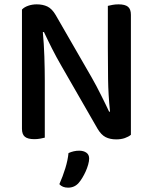

<svg xmlns="http://www.w3.org/2000/svg" viewBox="-20 -634 699 883"><path d="M582 -14Q571 -5 554 1Q537 7 514 7Q486 7 465.5 -3.5Q445 -14 428 -43L263 -330Q252 -349 240.5 -370Q229 -391 218.5 -412Q208 -433 198.5 -452.5Q189 -472 182 -487L177 -486Q182 -434 184 -374.5Q186 -315 186 -262V-1Q179 1 165.5 3.5Q152 6 138 6Q108 6 94.5 -5Q81 -16 81 -42V-590Q91 -601 109.5 -607.5Q128 -614 149 -614Q177 -614 198 -604Q219 -594 236 -565L402 -277Q413 -258 424 -237Q435 -216 445.5 -195Q456 -174 465.5 -154.5Q475 -135 482 -120L486 -121Q478 -197 477 -271.5Q476 -346 476 -417V-607Q484 -609 497 -611.5Q510 -614 525 -614Q555 -614 568.5 -603Q582 -592 582 -566ZM293 229Q267 229 253 213Q269 177 280.5 139.5Q292 102 295 70Q319 59 344 59Q364 59 377 68Q390 77 390 95Q390 107 385.5 123Q381 139 374 154.5Q367 170 358.5 184Q350 198 342 207Q323 229 293 229Z"/></svg>

Font: Baloo 2 Latin Medium
Style: Regular
Weight: 500
Designer: Sarang Kulkarni and Ek Type
Foundry: Ek Type
Version: Version 1.001